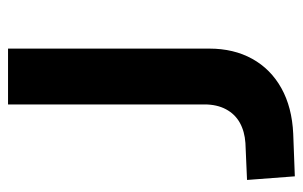

<svg xmlns="http://www.w3.org/2000/svg" viewBox="-158 -587 754 478"><g transform="rotate(-90 219.0 -348.0)"><path d="M19 9 10 -110 102 -114Q131 -116 152.5 -128Q174 -140 186 -162.5Q198 -185 198 -216V-705H337V-204Q337 -143 311.5 -97Q286 -51 238.5 -24.5Q191 2 125 5Z"/></g></svg>

Font: Nunito Sans 6pt
Style: Bold
Weight: 700
Version: Version 3.101;gftools[0.9.27]